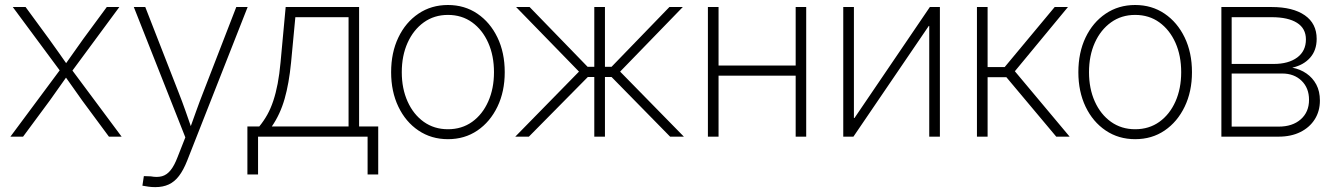

<svg xmlns="http://www.w3.org/2000/svg" viewBox="-20 -558 5457 784"><path d="M22.5 0 235.8 -287.1V-254.4L32.2 -529.3H84.5L179.7 -399.4Q201.2 -370.1 221.2 -341.3Q241.2 -312.5 261.2 -284.2H238.8Q259.3 -312.5 279.1 -341.3Q298.8 -370.1 320.3 -399.4L416 -529.3H467.3L263.7 -253.4V-286.1L476.6 0H424.8L315.4 -147.9Q294.9 -176.3 276.4 -203.1Q257.8 -230 238.3 -256.8H260.7Q241.2 -230 222.7 -203.1Q204.1 -176.3 183.6 -147.9L74.2 0Z M561.5 200.2 567.4 161.1 595.7 162.1Q622.1 167 641.6 161.6Q661.1 156.2 676.5 137.2Q691.9 118.2 705.1 83.5L736.8 2.9L526.4 -529.3H573.2L708.5 -182.6Q724.1 -143.1 738 -103.5Q752 -64 765.6 -24.4H752.4Q766.6 -64 780.8 -103.5Q794.9 -143.1 810.5 -182.6L944.8 -529.3H991.2L744.1 98.6Q729 136.7 710.9 160.4Q692.9 184.1 669.2 195.1Q645.5 206.1 614.3 206.1Q599.1 206.1 586.9 204.3Q574.7 202.6 561.5 200.2Z M990.2 154.3V-41.5H1038.6Q1057.1 -64 1071.3 -89.4Q1085.4 -114.7 1095.9 -146.2Q1106.4 -177.7 1113.8 -216.3Q1121.1 -254.9 1125.5 -302.7L1146.5 -529.3H1446.3V-41.5H1524.4V154.3H1481V0H1033.7V154.3ZM1089.8 -41.5H1403.3V-487.8H1186L1168.5 -302.7Q1160.2 -217.3 1142.1 -154.1Q1124 -90.8 1089.8 -41.5Z M1809.1 10.3Q1741.2 10.3 1688.7 -25.1Q1636.2 -60.5 1606.7 -122.3Q1577.1 -184.1 1577.1 -263.2Q1577.1 -343.3 1606.7 -405Q1636.2 -466.8 1688.7 -502.2Q1741.2 -537.6 1809.1 -537.6Q1877 -537.6 1929.2 -502.2Q1981.4 -466.8 2011.2 -405Q2041 -343.3 2041 -263.2Q2041 -184.1 2011.2 -122.3Q1981.4 -60.5 1929.4 -25.1Q1877.4 10.3 1809.1 10.3ZM1809.1 -30.3Q1865.7 -30.3 1908 -60.5Q1950.2 -90.8 1973.6 -143.6Q1997.1 -196.3 1997.1 -263.2Q1997.1 -330.6 1973.6 -383.3Q1950.2 -436 1908 -466.6Q1865.7 -497.1 1809.1 -497.1Q1752.9 -497.1 1710.4 -466.6Q1668 -436 1644.3 -383.3Q1620.6 -330.6 1620.6 -263.2Q1620.6 -196.3 1644.3 -143.6Q1668 -90.8 1710.4 -60.5Q1752.9 -30.3 1809.1 -30.3Z M2084 0 2344.2 -265.6 2087.4 -529.3H2142.6L2379.4 -285.2H2406.7V-529.3H2450.2V-285.2H2477.1L2713.4 -529.3H2768.1L2512.2 -265.6L2772.5 0H2716.3L2477.1 -243.7H2450.2V0H2406.7V-243.7H2380.4L2139.6 0Z M3242.2 -290.5V-249H2901.9V-290.5ZM2914.1 -529.3V0H2870.6V-529.3ZM3272 -529.3V0H3229V-529.3Z M3817.9 0H3774.4V-452.1H3772.5L3464.8 0H3423.3V-529.3H3466.8V-76.2H3469.2L3776.9 -529.3H3817.9Z M3969.2 0V-529.3H4012.7V-284.2H4082.5L4286.6 -529.3H4340.8L4124 -267.1L4347.7 0H4293L4089.4 -242.7H4012.7V0Z M4615.2 10.3Q4547.4 10.3 4494.9 -25.1Q4442.4 -60.5 4412.8 -122.3Q4383.3 -184.1 4383.3 -263.2Q4383.3 -343.3 4412.8 -405Q4442.4 -466.8 4494.9 -502.2Q4547.4 -537.6 4615.2 -537.6Q4683.1 -537.6 4735.4 -502.2Q4787.6 -466.8 4817.4 -405Q4847.2 -343.3 4847.2 -263.2Q4847.2 -184.1 4817.4 -122.3Q4787.6 -60.5 4735.6 -25.1Q4683.6 10.3 4615.2 10.3ZM4615.2 -30.3Q4671.9 -30.3 4714.1 -60.5Q4756.3 -90.8 4779.8 -143.6Q4803.2 -196.3 4803.2 -263.2Q4803.2 -330.6 4779.8 -383.3Q4756.3 -436 4714.1 -466.6Q4671.9 -497.1 4615.2 -497.1Q4559.1 -497.1 4516.6 -466.6Q4474.1 -436 4450.4 -383.3Q4426.8 -330.6 4426.8 -263.2Q4426.8 -196.3 4450.4 -143.6Q4474.1 -90.8 4516.6 -60.5Q4559.1 -30.3 4615.2 -30.3Z M4967.3 0V-529.3H5172.9Q5259.3 -529.3 5307.9 -495.6Q5356.4 -461.9 5356.4 -399.4Q5356.4 -352.5 5329.6 -322.3Q5302.7 -292 5256.8 -281.7Q5289.6 -275.4 5314.9 -257.8Q5340.3 -240.2 5355 -212.6Q5369.6 -185.1 5369.6 -147.5Q5369.6 -104 5348.6 -70.8Q5327.6 -37.6 5289.8 -18.8Q5252 0 5201.2 0ZM5009.3 -41H5201.2Q5257.8 -41 5291.5 -70.8Q5325.2 -100.6 5325.2 -150.4Q5325.2 -198.7 5294.7 -228.3Q5264.2 -257.8 5215.8 -257.8H5009.3ZM5009.3 -296.9H5181.2Q5241.2 -296.9 5276.9 -323.2Q5312.5 -349.6 5312.5 -397Q5312.5 -441.9 5276.1 -464.8Q5239.7 -487.8 5172.9 -487.8H5009.3Z"/></svg>

Font: Inter 24pt ExtraLight
Style: Regular
Weight: 250
Designer: Rasmus Andersson
Foundry: rsms
Version: Version 4.001;git-66647c0bb